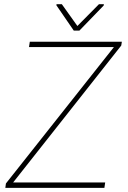

<svg xmlns="http://www.w3.org/2000/svg" viewBox="-20 -914 621 934"><path d="M366.2 -765.1H338.9L254.4 -888.2L254.9 -893.6H280.8L356.4 -787.6L461.4 -893.6H485.4L484.4 -887.2ZM43.9 -26.4H491.7L487.8 0H5.9L8.8 -21.5L534.2 -685.1H121.1L125 -710.9H572.8L569.8 -692.4Z"/></svg>

Font: Robert Sans Thin
Style: Italic
Weight: 100
Italic angle: -8°
Designer: Christian Robertson (extended by Adam Twardoch)
Foundry: Google
Version: Version 12.135;April 2, 2019;FontCreator 11.5.0.2425 64-bit;